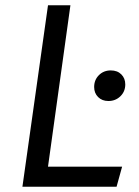

<svg xmlns="http://www.w3.org/2000/svg" viewBox="-20 -708 527 728"><path d="M162 -76H443L422 0H65L162 -688H247ZM337 -378Q337 -405 355 -423Q373 -441 400 -441Q425 -441 440 -426Q455 -411 455 -388Q455 -361 436.5 -343Q418 -325 391 -325Q367 -325 352 -340Q337 -355 337 -378Z"/></svg>

Font: FiraGO Book
Style: Italic
Weight: 350
Italic angle: -8°
Designer: bBox Type GmbH
Foundry: bBox Type GmbH
Version: Version 1.001